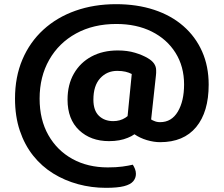

<svg xmlns="http://www.w3.org/2000/svg" viewBox="-20 -677 1073 921"><path d="M705 -104Q711 -100 719 -97Q732 -91 748 -91Q803 -91 833 -141.5Q863 -192 863 -272Q863 -358 822 -423.5Q781 -489 708 -525.5Q635 -562 538 -562Q428 -562 345 -516.5Q262 -471 216 -390Q170 -309 170 -204Q170 -103 212 -29Q254 45 327.5 85.5Q401 126 497 126Q538 126 567 122Q596 118 617 113Q623 122 627.5 133.5Q632 145 632 157Q632 177 619 192.5Q606 208 575 216Q544 224 488 224Q419 224 354.5 206.5Q290 189 235 155Q180 121 139 69.5Q98 18 75 -50.5Q52 -119 52 -204Q52 -308 87.5 -391.5Q123 -475 188 -534.5Q253 -594 342 -625.5Q431 -657 537 -657Q637 -657 719 -630Q801 -603 859.5 -552Q918 -501 949.5 -430Q981 -359 981 -271Q981 -140 921 -67.5Q861 5 748 5Q718 5 684 -5Q651 -15 625 -33Q611 -23 593 -16Q555 0 503 0Q415 0 359.5 -52.5Q304 -105 304 -199Q304 -271 334.5 -324Q365 -377 419 -406Q473 -435 545 -435Q591 -435 627.5 -424Q664 -413 689 -398Q729 -375 729 -340Q729 -334 729 -327.5Q729 -321 728 -315ZM428 -199Q428 -147 454.5 -121.5Q481 -96 523 -96Q556 -96 581 -112Q587 -116 592 -120L612 -322Q599 -329 582 -333Q565 -337 542 -337Q493 -337 460.5 -301.5Q428 -266 428 -199Z"/></svg>

Font: Baloo Bhaijaan 2 SemiBold
Style: Regular
Weight: 600
Designer: Sanskriti Dholi, Noopur Datye and Ek Type
Foundry: Ek Type
Version: Version 1.700